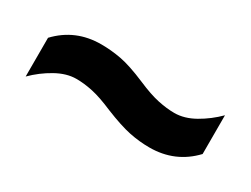

<svg xmlns="http://www.w3.org/2000/svg" viewBox="-31 -595 634 485"><g transform="rotate(30 286.0 -352.5)"><path d="M268 -301Q231 -317 205.5 -322.5Q180 -328 157 -328Q129 -328 98.5 -311Q68 -294 43 -269V-382Q93 -435 168 -435Q197 -435 226.5 -429.5Q256 -424 303 -404Q340 -388 366 -382.5Q392 -377 414 -377Q443 -377 473 -394Q503 -411 528 -436V-323Q478 -270 403 -270Q374 -270 344.5 -276Q315 -282 268 -301Z"/></g></svg>

Font: Noto Sans Lisu
Style: Regular
Weight: 400
Designer: Monotype Design Team. David Williams.
Foundry: Monotype Imaging Inc.
Version: Version 2.102